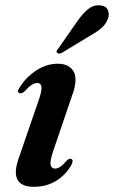

<svg xmlns="http://www.w3.org/2000/svg" viewBox="-20 -708 438 738"><path d="M191.5 -60Q201 -60 211.5 -66.8Q222 -73.5 238 -92Q248 -100.5 254.5 -97Q264 -91.5 253.5 -72.5Q233 -36 196 -13Q159 10 110 10Q11.5 10 53.5 -104.5L126.5 -316.5Q141.5 -358 139.5 -373.5Q137.5 -389 123 -389Q113.5 -389 101.8 -381.8Q90 -374.5 72 -354.5Q61 -347 54.5 -350Q43.5 -355.5 55.5 -372Q81 -412.5 120.2 -437.8Q159.5 -463 202 -463Q246.5 -463 263.2 -432.5Q280 -402 257 -340.5L185.5 -130.5Q171.5 -89.5 174.5 -74.8Q177.5 -60 191.5 -60ZM277 -626Q298 -656.5 318.8 -673Q339.5 -689.5 363.5 -687.5Q386.5 -686 394 -670.5Q401.5 -655 395.5 -638Q388.5 -616.5 370.5 -600.8Q352.5 -585 326 -570.5L217 -504.5Q203.5 -499 199 -505.5Q196 -509 198.2 -513.2Q200.5 -517.5 204.5 -522Z"/></svg>

Font: Fraunces 72pt S000 SemiBold
Style: Italic
Weight: 600
Italic angle: -16°
Version: Version 1.000; ttfautohint (v1.8.3)